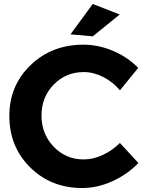

<svg xmlns="http://www.w3.org/2000/svg" viewBox="-20 -936 734 967"><path d="M447 -916 583 -863 447 -753 335 -763ZM584 -481Q548 -524 499.5 -548.5Q451 -573 402 -573Q312 -573 250.5 -510Q189 -447 189 -354Q189 -261 250.5 -197Q312 -133 402 -133Q449 -133 497.5 -155.5Q546 -178 584 -216L677 -115Q621 -57 545.5 -23Q470 11 394 11Q237 11 132 -93Q27 -197 27 -352Q27 -505 134 -608Q241 -711 400 -711Q476 -711 550 -679.5Q624 -648 676 -594Z"/></svg>

Font: Montserrat-Arabic SemiBold
Style: Regular
Weight: 600
Designer: Mohamed Gaber
Foundry: Kief Type Foundry
Version: Version 5.008;PS 005.008;hotconv 1.0.88;makeotf.lib2.5.64775